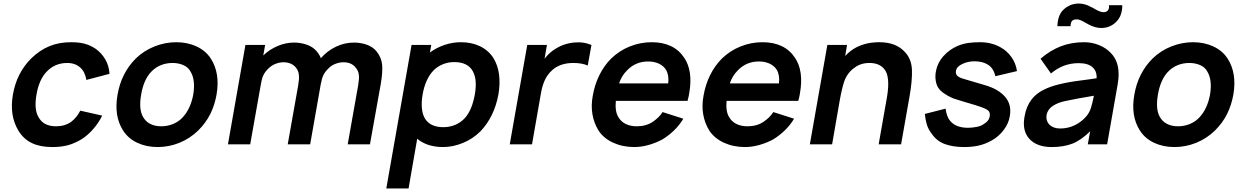

<svg xmlns="http://www.w3.org/2000/svg" viewBox="-20 -817 7032 1087"><path d="M469 -364.5Q461.5 -410 434.5 -434.5Q405.5 -460.5 360.5 -460.5Q289.5 -460.5 242.5 -409.5Q200.5 -364.5 186.5 -281Q172 -197.5 198 -154Q226 -102 297 -102Q347 -102 382.5 -127Q414 -150.5 434.5 -190.5L558.5 -162.5Q539.5 -123 509.2 -88Q479 -53 444 -30Q423 -17.5 403.5 -8.8Q384 0 365 5Q326.5 15.5 276 15.5Q207 15.5 160 -7.2Q113 -30 84.5 -77Q32.5 -162.5 53 -281Q74 -403.5 156 -485.5Q204 -532.5 258.8 -555.2Q313.5 -578 382.5 -578Q427.5 -578 459 -569.5Q491 -561 522 -540.5Q555 -516.5 576 -481Q597 -445.5 600 -399Z M677 -78Q624 -160.5 645.5 -281Q666.5 -403.5 748.5 -485.5Q794 -530 854.5 -554Q915 -578 978 -578Q1041.5 -578 1093 -554Q1144.5 -530 1173.5 -485.5Q1227 -402.5 1206 -281Q1195.5 -222 1170.8 -172Q1146 -122 1102 -78Q1055 -32.5 995.8 -8.5Q936.5 15.5 872.5 15.5Q809 15.5 757.5 -8.5Q706 -32.5 677 -78ZM1060 -409.5Q1047.5 -435 1019.5 -447.8Q991.5 -460.5 957 -460.5Q921 -460.5 890 -447.8Q859 -435 835 -409.5Q793 -364.5 779 -281Q764.5 -197.5 790.5 -154Q805 -128.5 831.2 -115.2Q857.5 -102 893.5 -102Q928 -102 960.2 -115.2Q992.5 -128.5 1015.5 -154Q1059 -201.5 1074 -281Q1087.5 -362.5 1060 -409.5Z M2136 -343.5 2074.5 0H1948.5L2008 -335.5Q2011 -353.5 2012 -368Q2013 -382.5 2011.5 -394.2Q2010 -406 2005.5 -415.8Q2001 -425.5 1993.5 -434.5Q1970 -464.5 1924.5 -464.5Q1901.5 -464.5 1878 -455.2Q1854.5 -446 1839 -429Q1820.5 -411.5 1811 -391.8Q1801.5 -372 1797.5 -346L1796.5 -343.5L1736 0H1609L1668.5 -335.5Q1671.5 -353.5 1672.5 -368Q1673.5 -382.5 1672 -394.2Q1670.5 -406 1666.5 -415.8Q1662.5 -425.5 1655 -434.5Q1643.5 -449 1625.5 -456.8Q1607.5 -464.5 1585 -464.5Q1562 -464.5 1539 -455.2Q1516 -446 1499.5 -429Q1481 -411.5 1471.5 -391.8Q1462 -372 1458 -346L1396.5 0H1270.5L1369.5 -562.5H1481L1470.5 -503Q1506.5 -537.5 1552.2 -556.8Q1598 -576 1644.5 -576Q1682 -576 1716.8 -564Q1751.5 -552 1772.5 -527Q1789 -508 1796.5 -487.5Q1833 -529.5 1882.2 -552.8Q1931.5 -576 1984 -576Q2002.5 -576 2021 -573Q2039.5 -570 2056.2 -564Q2073 -558 2087 -548.8Q2101 -539.5 2111 -527Q2139.5 -492.5 2143.5 -450Q2147 -408.5 2136 -343.5Z M2801.5 -281Q2778 -155.5 2700.5 -74Q2657.5 -31 2601.5 -8Q2544.5 15.5 2489 15.5Q2398 15.5 2342 -31.5L2293 250H2167L2310 -562.5H2421.5L2414 -520Q2453.5 -548.5 2498.5 -563.2Q2543.5 -578 2590 -578Q2650 -578 2697.5 -555.2Q2745 -532.5 2773.5 -488.5Q2799 -446.5 2805.5 -393.8Q2812 -341 2801.5 -281ZM2668 -281Q2683 -364 2658 -411.5Q2630 -465.5 2551.5 -465.5Q2518.5 -465.5 2489.2 -454Q2460 -442.5 2437 -421Q2411.5 -395.5 2395.5 -359.5Q2379.5 -323.5 2372.5 -281Q2365 -239 2368.8 -202.2Q2372.5 -165.5 2388 -142.5Q2418.5 -97 2490 -97Q2526 -97 2558 -110.5Q2590 -124 2614 -151Q2652.5 -195.5 2668 -281Z M3328.5 -562.5 3307.5 -446Q3274.5 -460.5 3226.5 -460.5Q3152 -460.5 3107.5 -421Q3080.5 -397 3065.5 -365.5Q3050.5 -334 3043 -291.5L2992 0H2866L2965 -562.5H3076.5L3063 -484.5Q3090 -520.5 3129.5 -543.5Q3181 -574.5 3243 -577Q3286 -580 3328.5 -562.5Z M3481 -154Q3495.5 -128.5 3522.2 -115.2Q3549 -102 3585 -102Q3638.5 -102 3676.5 -128Q3694 -140 3707.8 -153.5Q3721.5 -167 3731 -182.5L3848.5 -145Q3827.5 -109 3795.8 -78.5Q3764 -48 3729 -27Q3692.5 -7.5 3651.2 4Q3610 15.5 3570.5 15.5Q3505.5 15.5 3451.5 -9Q3398 -33.5 3368.5 -78Q3342.5 -120.5 3334 -170.5Q3325.5 -220.5 3336 -275Q3346.5 -337 3373 -391Q3399.5 -445 3440 -485.5Q3486.5 -530.5 3546 -554.2Q3605.5 -578 3669.5 -578Q3795.5 -578 3854 -489.5Q3904 -415 3882 -289.5Q3881 -282.5 3878.8 -271.5Q3876.5 -260.5 3872.5 -246H3466.5Q3461 -185.5 3481 -154ZM3529 -417.5Q3499 -387.5 3485 -345H3763Q3768.5 -391 3750.5 -422Q3736 -445 3709.5 -457Q3683 -469 3649.5 -469Q3577.5 -469 3529 -417.5Z M4108 -154Q4122.5 -128.5 4149.2 -115.2Q4176 -102 4212 -102Q4265.5 -102 4303.5 -128Q4321 -140 4334.8 -153.5Q4348.5 -167 4358 -182.5L4475.5 -145Q4454.5 -109 4422.8 -78.5Q4391 -48 4356 -27Q4319.5 -7.5 4278.2 4Q4237 15.5 4197.5 15.5Q4132.5 15.5 4078.5 -9Q4025 -33.5 3995.5 -78Q3969.5 -120.5 3961 -170.5Q3952.5 -220.5 3963 -275Q3973.5 -337 4000 -391Q4026.5 -445 4067 -485.5Q4113.5 -530.5 4173 -554.2Q4232.5 -578 4296.5 -578Q4422.5 -578 4481 -489.5Q4531 -415 4509 -289.5Q4508 -282.5 4505.8 -271.5Q4503.5 -260.5 4499.5 -246H4093.5Q4088 -185.5 4108 -154ZM4156 -417.5Q4126 -387.5 4112 -345H4390Q4395.5 -391 4377.5 -422Q4363 -445 4336.5 -457Q4310 -469 4276.5 -469Q4204.5 -469 4156 -417.5Z M5129.5 -272 5081.5 0H4954.5L5001.5 -266.5Q5022 -387 4984.5 -428Q4956.5 -460.5 4902.5 -460.5Q4853 -460.5 4819 -434.5Q4778 -407 4759.5 -356Q4754 -340 4747.2 -312.2Q4740.5 -284.5 4733.5 -245L4691 0H4565L4664 -562.5H4775.5L4765 -500L4778.5 -513.5Q4810 -543.5 4850.8 -559.2Q4891.5 -575 4933.5 -577Q4937.5 -577.5 4943.8 -577.8Q4950 -578 4958.5 -578Q5054 -578 5104.5 -521Q5140.5 -482 5143 -421Q5145 -360.5 5129.5 -272Z M5615 -385.5Q5605.5 -429.5 5574.8 -449.8Q5544 -470 5497 -470Q5459 -470 5427.5 -454.5Q5395.5 -439.5 5392 -415.5Q5390.5 -405 5393.2 -397.8Q5396 -390.5 5403.5 -384.8Q5411 -379 5423 -374.5Q5435 -370 5452.5 -365.5L5554.5 -335.5Q5631.5 -313.5 5670 -269.2Q5708.5 -225 5697 -159.5Q5690.5 -118 5662 -80.5Q5634 -43.5 5595 -22Q5557.5 -1 5520.5 7.2Q5483.5 15.5 5438.5 15.5Q5376 15.5 5330.2 -1Q5284.5 -17.5 5256.5 -57.5Q5235.5 -84.5 5227.2 -112Q5219 -139.5 5216 -172L5333.5 -202Q5339 -157.5 5358.5 -133.5Q5391 -93.5 5460.5 -93.5Q5471.5 -93.5 5483.8 -94.8Q5496 -96 5509 -98.5Q5535 -103.5 5549 -114.5Q5578.5 -131 5583.5 -158.5Q5587.5 -185 5568 -196Q5549 -207.5 5504.5 -221L5427.5 -244L5375 -260.5Q5312.5 -288.5 5292 -320Q5286 -329 5282.5 -340Q5279 -351 5277.2 -363Q5275.5 -375 5275.8 -387.5Q5276 -400 5278.5 -411.5Q5287 -461 5321 -499Q5355.5 -537.5 5402.5 -557.5Q5433.5 -570 5463.2 -574Q5493 -578 5528.5 -578Q5592.5 -578 5643 -550Q5680.5 -530 5706 -494.2Q5731.5 -458.5 5737.5 -414.5Z M6331.5 -758.5Q6326.5 -726.5 6309.5 -705Q6297 -688.5 6279.2 -677Q6261.5 -665.5 6243 -661.5Q6228.5 -658.5 6214.5 -658.5Q6181.5 -658.5 6144 -678L6125 -688.5Q6112.5 -696 6099.5 -701.8Q6086.5 -707.5 6075 -707.5Q6047 -707.5 6042.5 -683.5Q6040.5 -675 6041.5 -668.5H5966.5Q5966.5 -676 5967.2 -683Q5968 -690 5969 -697Q5974.5 -729.5 5990.5 -751Q6004 -767.5 6021.8 -778.5Q6039.5 -789.5 6057.5 -793.5Q6071 -797 6086.5 -797Q6123.5 -797 6157.5 -777Q6163 -775 6168.2 -772.2Q6173.5 -769.5 6179 -765.5Q6210 -748 6227 -748Q6254 -748 6258.5 -773Q6259 -782.5 6258.5 -787.5H6333.5Q6334.5 -773 6331.5 -758.5ZM6138.5 0 6152 -74Q6102 -24 6052 -4Q6001.5 15.5 5934.5 15.5Q5850 15.5 5807.5 -31Q5765.5 -78 5780.5 -157.5Q5789.5 -213.5 5820 -253.5Q5850.5 -293.5 5907.5 -317.5Q5928.5 -326.5 5953 -333.5Q5977.5 -340.5 6006.2 -346.5Q6035 -352.5 6069.2 -357.5Q6103.5 -362.5 6144 -367.5L6188.5 -374Q6190.5 -414.5 6164.8 -437Q6139 -459.5 6086.5 -459.5Q5999 -459.5 5930 -401L5871 -484.5Q5925.5 -531.5 5985.5 -554.8Q6045.5 -578 6117.5 -578Q6161.5 -578 6201.5 -562Q6241.5 -546 6267.5 -518.5Q6329 -458.5 6307.5 -338.5L6248 0ZM6173 -275Q6073 -258.5 6011.5 -245Q5969 -236.5 5940.2 -217.2Q5911.5 -198 5905 -166.5Q5902.5 -150 5906.8 -136Q5911 -122 5921.2 -111.5Q5931.5 -101 5947 -95.2Q5962.5 -89.5 5982.5 -89.5Q6027.5 -89.5 6067 -109.2Q6106.5 -129 6133.5 -162.5Q6150 -184 6157.5 -210Q6161.5 -223 6165.2 -239Q6169 -255 6173 -275Z M6433.5 -78Q6380.5 -160.5 6402 -281Q6423 -403.5 6505 -485.5Q6550.5 -530 6611 -554Q6671.5 -578 6734.5 -578Q6798 -578 6849.5 -554Q6901 -530 6930 -485.5Q6983.5 -402.5 6962.5 -281Q6952 -222 6927.2 -172Q6902.5 -122 6858.5 -78Q6811.5 -32.5 6752.2 -8.5Q6693 15.5 6629 15.5Q6565.5 15.5 6514 -8.5Q6462.5 -32.5 6433.5 -78ZM6816.5 -409.5Q6804 -435 6776 -447.8Q6748 -460.5 6713.5 -460.5Q6677.5 -460.5 6646.5 -447.8Q6615.5 -435 6591.5 -409.5Q6549.5 -364.5 6535.5 -281Q6521 -197.5 6547 -154Q6561.5 -128.5 6587.8 -115.2Q6614 -102 6650 -102Q6684.5 -102 6716.8 -115.2Q6749 -128.5 6772 -154Q6815.5 -201.5 6830.5 -281Q6844 -362.5 6816.5 -409.5Z"/></svg>

Font: Russisch Sans
Style: Bold Italic
Weight: 700
Italic angle: -10°
Designer: Michael Sharanda (font) & Cristiano Sobral (main changes)
Foundry: Michael Sharanda
Version: Version 2.00;September 8, 2020;FontCreator 13.0.0.2681 64-bi